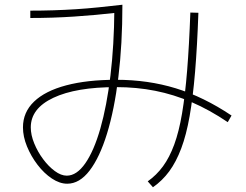

<svg xmlns="http://www.w3.org/2000/svg" viewBox="-20 -762 1040 811"><path d="M264 14Q232 14 199 -8Q166 -30 138.5 -66Q111 -102 94 -143.5Q77 -185 77 -224Q77 -288 124 -333Q171 -378 259.5 -401.5Q348 -425 471 -425Q605 -425 722.5 -389Q840 -353 958 -274L942 -246Q865 -298 789.5 -330.5Q714 -363 635.5 -378.5Q557 -394 471 -394Q301 -394 205.5 -349Q110 -304 110 -224Q110 -192 124.5 -156.5Q139 -121 162 -90Q185 -59 211.5 -39.5Q238 -20 262 -20Q304 -20 340.5 -72.5Q377 -125 404 -219.5Q431 -314 446.5 -442.5Q462 -571 463 -722L480 -709Q384 -698 293 -692Q202 -686 108 -686V-717Q157 -717 204.5 -718.5Q252 -720 299.5 -723Q347 -726 396 -731Q445 -736 497 -742Q497 -575 480 -436.5Q463 -298 432 -197.5Q401 -97 358.5 -41.5Q316 14 264 14ZM604 4Q641 -22 668.5 -59.5Q696 -97 716 -151.5Q736 -206 749 -283Q762 -360 770.5 -465Q779 -570 784 -709L818 -708Q813 -566 804 -458.5Q795 -351 781 -271.5Q767 -192 745.5 -135Q724 -78 695 -38.5Q666 1 626 29Z"/></svg>

Font: M PLUS 2 Thin ExtraLight
Style: Regular
Weight: 250
Version: Version 1.001